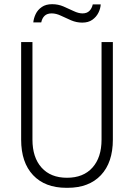

<svg xmlns="http://www.w3.org/2000/svg" viewBox="-20 -887 640 917"><path d="M297 10Q195 10 138 -50.5Q81 -111 81 -220V-686H135V-220Q135 -135 178.5 -86.5Q222 -38 300 -38Q378 -38 421.5 -86.5Q465 -135 465 -220V-686H519V-220Q519 -111 462 -50.5Q405 10 303 10ZM139 -780Q141 -800 150.5 -820Q160 -840 179.5 -853.5Q199 -867 229 -867Q258 -867 283.5 -856Q309 -845 332 -834Q355 -823 374 -823Q395 -823 407 -835Q419 -847 423 -866H461Q460 -846 450 -826Q440 -806 421 -792.5Q402 -779 373 -779Q345 -779 319.5 -790Q294 -801 271 -812Q248 -823 227 -823Q205 -823 193 -811.5Q181 -800 177 -780Z"/></svg>

Font: Chivo Mono Medium Thin
Style: Regular
Weight: 250
Monospace: yes
Version: Version 1.008